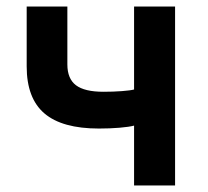

<svg xmlns="http://www.w3.org/2000/svg" viewBox="-20 -570 640 590"><path d="M392 0V-184Q377 -180 347.5 -177.5Q318 -175 284 -175Q171 -175 116.5 -221.5Q62 -268 62 -366V-550H187V-372Q187 -328 213.5 -308Q240 -288 298 -288Q328 -288 354.5 -290Q381 -292 392 -295V-550H518V0Z"/></svg>

Font: NKDuy Mono
Style: Bold
Weight: 700
Monospace: yes
Designer: NKDuy
Foundry: NKDuy
Version: Version 2.251; ttfautohint (v1.8.4.7-5d5b)